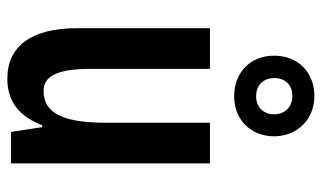

<svg xmlns="http://www.w3.org/2000/svg" viewBox="-197 -671 878 524"><g transform="rotate(90 242.0 -409.0)"><path d="M243 -609C308 -609 352 -656 352 -718C352 -781 306 -828 242 -828C177 -828 132 -783 132 -718C132 -653 178 -609 243 -609ZM243 -669C210 -669 193 -691 193 -719C193 -748 212 -768 242 -768C271 -768 292 -748 292 -718C292 -689 272 -669 243 -669ZM426 -543H315V-261C315 -150 293 -89 228 -89C186 -89 168 -130 168 -216V-543H57V-180C57 -57 105 10 195 10C264 10 300 -30 322 -85H327L340 0H426Z"/></g></svg>

Font: Noto Sans Hebrew ExtraCondensed SemiBold
Style: Regular
Weight: 600
Width: 2
Designer: Ben Nathan
Foundry: Google LLC
Version: Version 3.001